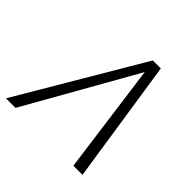

<svg xmlns="http://www.w3.org/2000/svg" viewBox="-169 -813 967 967"><g transform="rotate(45 315.0 -329.0)"><path d="M2 0 390 -658H447L547 0H482L398 -622H422L70 0Z"/></g></svg>

Font: Ysabeau Office Light
Style: Italic
Weight: 300
Italic angle: -12°
Designer: Christian Thalmann (Catharsis Fonts)
Version: Version 2.001;gftools[0.9.30]; featfreeze: tnum,lnum,ss02